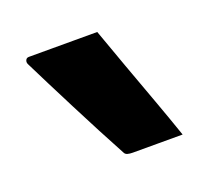

<svg xmlns="http://www.w3.org/2000/svg" viewBox="-65 -823 479 443"><g transform="rotate(-20 175.0 -601.0)"><path d="M211 -745.6Q226.7 -701.6 245.1 -650.7Q263.5 -599.9 282 -549.5Q300.4 -499 315.2 -455.9Q284 -455.9 255.7 -455.9Q227.3 -455.9 192.8 -455.9Q185.4 -455.9 180.2 -457.4Q175 -458.9 173 -463Q156.3 -493.7 137.4 -529.9Q118.6 -566.2 99.7 -602.9Q80.8 -639.6 64.4 -672.4Q48.1 -705.3 35.6 -730.1Q32.8 -735.2 34.9 -740.4Q37.1 -745.6 43.1 -745.6Q76.4 -745.6 101.4 -745.6Q126.3 -745.6 151.4 -745.6Q176.5 -745.6 211 -745.6Z"/></g></svg>

Font: Recursive Sans Linear Light
Style: Regular
Weight: 300
Version: Version 1.085